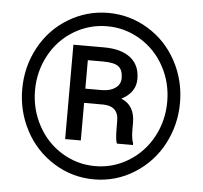

<svg xmlns="http://www.w3.org/2000/svg" viewBox="-52 -776 890 840"><g transform="rotate(5 393.0 -355.5)"><path d="M43.9 -356Q43.9 -454.6 89.6 -539.1Q135.3 -623.5 216.1 -672.1Q296.9 -720.7 390.6 -720.7Q484.4 -720.7 564.9 -672.1Q645.5 -623.5 691.2 -539.1Q736.8 -454.6 736.8 -356Q736.8 -259.8 692.9 -175.8Q648.9 -91.8 568.1 -40.8Q487.3 10.3 390.6 10.3Q294.4 10.3 213.6 -40.3Q132.8 -90.8 88.4 -174.8Q43.9 -258.8 43.9 -356ZM100.1 -356Q100.1 -272 139.2 -200.4Q178.2 -128.9 245.4 -88.4Q312.5 -47.9 390.6 -47.9Q469.2 -47.9 536.6 -89.1Q604 -130.4 642.3 -201.2Q680.7 -272 680.7 -356Q680.7 -439.5 642.3 -510Q604 -580.6 536.6 -621.3Q469.2 -662.1 390.6 -662.1Q312.5 -662.1 245.1 -621.8Q177.7 -581.5 138.9 -510.3Q100.1 -439 100.1 -356ZM318.8 -319.3V-154.3H250V-568.8H384.8Q459.5 -568.8 500.7 -536.9Q542 -504.9 542 -443.8Q542 -383.8 479.5 -352.1Q539.1 -327.6 539.6 -252.4V-222.7Q539.6 -180.7 547.9 -162.1V-154.3H477.1Q470.2 -171.9 470.2 -217Q470.2 -262.2 468.8 -270.5Q460.9 -317.4 404.8 -319.3ZM318.8 -381.8H395Q430.2 -382.8 451.7 -398.9Q473.1 -415 473.1 -441.4Q473.1 -477.1 454.1 -491.9Q435.1 -506.8 386.2 -506.8H318.8Z"/></g></svg>

Font: RobotoSquareBracket
Style: Square-Bracket
Weight: 400
Version: Version 2.137; 2017